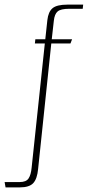

<svg xmlns="http://www.w3.org/2000/svg" viewBox="-116 -640 390 831"><path d="M-92 171 -96 148H-31Q-3 148 7.5 132.5Q18 117 21 85L78 -452H35L37 -470H80L89 -553Q93 -589 111.5 -604.5Q130 -620 176 -620H244L242 -602H184Q147 -602 133.5 -590.5Q120 -579 117 -550L108 -470H196L189 -452H106L49 91Q45 134 28 152.5Q11 171 -30 171Z"/></svg>

Font: Smooch Sans ExtraLight
Style: Regular
Weight: 200
Designer: Robert E. Leuschke
Foundry: Robert E. Leuschke
Version: Version 1.010; ttfautohint (v1.8.3)